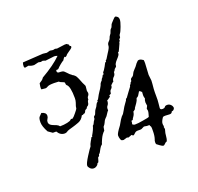

<svg xmlns="http://www.w3.org/2000/svg" viewBox="-108 -769 855 830"><g transform="rotate(-20 319.0 -354.0)"><path d="M372.1 -143.6 355.5 -138.7Q351.6 -138.7 350.6 -139.6H349.6Q344.7 -139.6 341.8 -147.9Q338.9 -156.2 338.9 -165Q338.9 -173.8 361.3 -203.1Q377 -231.4 382.8 -237.3L390.6 -245.1Q395.5 -252 398.9 -258.8Q402.3 -265.6 406.7 -272.5Q411.1 -279.3 415.5 -285.2Q419.9 -291 422.4 -294.9Q424.8 -298.8 424.3 -299.8Q423.8 -300.8 425.8 -302.7L429.7 -304.7Q435.5 -313.5 445.3 -326.2Q455.1 -338.9 458.5 -343.8Q461.9 -348.6 461.4 -349.6Q460.9 -350.6 461.9 -352.5L465.8 -355.5L467.8 -361.3Q473.6 -365.2 473.6 -369.1Q473.6 -377 481 -380.9Q488.3 -384.8 491.2 -392.6Q494.1 -400.4 503.4 -409.7Q512.7 -418.9 516.6 -425.3Q520.5 -431.6 526.4 -436.5Q529.3 -441.4 536.6 -441.4Q543.9 -441.4 554.7 -433.6Q555.7 -428.7 555.7 -418.9L552.7 -366.2L555.7 -338.9Q555.7 -331.1 554.7 -323.2Q553.7 -315.4 552.7 -301.3Q551.8 -287.1 552.2 -268.6Q552.7 -250 550.8 -234.9Q548.8 -219.7 548.8 -214.8Q548.8 -207 558.6 -207Q568.4 -207 571.3 -211.9Q574.2 -216.8 583.5 -216.8Q592.8 -216.8 599.6 -210Q606.4 -203.1 606.4 -194.3Q602.5 -183.6 592.8 -183.6Q589.8 -173.8 578.6 -174.8Q567.4 -175.8 559.6 -175.8Q551.8 -175.8 548.8 -173.8Q537.1 -157.2 537.1 -147.5Q537.1 -137.7 538.1 -137.7Q539.1 -137.7 539.1 -135.7Q539.1 -133.8 538.1 -133.8Q537.1 -133.8 537.1 -131.8L539.1 -122.1Q539.1 -120.1 537.6 -116.2Q536.1 -112.3 534.7 -105Q533.2 -97.7 532.7 -88.4Q532.2 -79.1 528.3 -69.3Q521.5 -67.4 517.1 -62Q512.7 -56.6 508.3 -56.6Q503.9 -56.6 493.7 -64Q483.4 -71.3 481.4 -73.2Q479.5 -75.2 479.5 -82.5Q479.5 -89.8 482.4 -95.7Q487.3 -110.4 487.3 -131.8V-144.5Q487.3 -152.3 484.4 -155.3Q481.4 -158.2 482.4 -161.1H470.7L459 -163.1Q455.1 -163.1 451.7 -160.6Q448.2 -158.2 443.8 -156.7Q439.5 -155.3 432.6 -155.8Q425.8 -156.2 420.4 -155.3Q415 -154.3 409.7 -148.4Q404.3 -142.6 400.4 -142.6L394.5 -147.5L378.9 -141.6Q376 -141.6 372.1 -143.6ZM219.7 -608.4 256.8 -613.3Q264.6 -613.3 267.6 -612.3Q268.6 -608.4 271.5 -608.4Q274.4 -608.4 274.4 -602.5Q274.4 -598.6 277.3 -599.1Q280.3 -599.6 280.3 -594.7Q280.3 -589.8 265.1 -580.1Q250 -570.3 247.1 -564.5L241.2 -561.5Q238.3 -561.5 238.3 -564.5Q234.4 -561.5 231.9 -557.6Q229.5 -553.7 227.5 -550.8Q222.7 -548.8 210.9 -539.1Q199.2 -529.3 196.3 -525.4Q193.4 -521.5 188.5 -522.5Q183.6 -523.4 183.6 -517.6Q183.6 -508.8 192.9 -508.8Q202.1 -508.8 208.5 -507.3Q214.8 -505.9 224.1 -495.1Q233.4 -484.4 240.2 -480.5Q242.2 -477.5 243.7 -477.5Q245.1 -477.5 252 -471.7Q258.8 -465.8 263.7 -453.1Q268.6 -440.4 272.5 -431.2Q276.4 -421.9 278.3 -419.4Q280.3 -417 280.3 -412.1L278.3 -392.6L280.3 -382.8Q280.3 -375 275.4 -369.6Q270.5 -364.3 271.5 -355.5Q266.6 -350.6 266.1 -344.7Q265.6 -338.9 263.2 -334.5Q260.7 -330.1 256.8 -328.6Q252.9 -327.1 252.9 -322.3L243.2 -316.4Q239.3 -307.6 236.3 -304.7Q231.4 -304.7 229 -302.2Q226.6 -299.8 221.7 -300.8Q212.9 -282.2 195.8 -275.9Q178.7 -269.5 168 -266.6Q157.2 -263.7 149.4 -261.2Q141.6 -258.8 137.2 -255.4Q132.8 -252 126 -252Q105.5 -252 93.8 -272.5H78.1L58.6 -286.1Q43 -314.5 43 -333Q43 -351.6 48.3 -357.4Q53.7 -363.3 60.5 -370.1Q81.1 -365.2 81.1 -350.6Q81.1 -342.8 76.7 -336.9Q72.3 -331.1 72.3 -323.2Q72.3 -310.5 89.8 -303.7Q96.7 -300.8 104.5 -297.9Q112.3 -294.9 117.2 -288.1Q135.7 -288.1 150.9 -291.5Q166 -294.9 168.5 -298.8Q170.9 -302.7 179.7 -300.8Q181.6 -304.7 183.6 -304.7Q185.5 -305.7 196.8 -319.3Q208 -333 209 -335.9L210.9 -346.7L215.8 -361.3Q218.8 -370.1 218.8 -380.9Q218.8 -434.6 205.1 -445.3Q201.2 -448.2 201.2 -459Q196.3 -462.9 189.5 -464.8Q182.6 -466.8 177.7 -471.7L156.2 -472.7Q132.8 -472.7 126 -468.3Q119.1 -463.9 114.3 -463.9L95.7 -465.8L94.7 -471.7Q94.7 -478.5 97.7 -493.2Q103.5 -497.1 109.4 -501Q115.2 -504.9 119.1 -511.7Q178.7 -545.9 210.9 -578.1Q203.1 -581.1 196.3 -581.1L155.3 -576.2L143.6 -580.1L133.8 -578.1L123 -580.1L102.5 -575.2Q89.8 -575.2 78.1 -581.1L62.5 -578.1Q57.6 -578.1 57.6 -586.4Q57.6 -594.7 60.5 -602.5L154.3 -608.4L171.9 -606.4L187.5 -610.4L201.2 -608.4L210.9 -610.4ZM366.2 -433.6 370.1 -434.6Q372.1 -436.5 371.1 -439.9Q370.1 -443.4 377.9 -451.2Q382.8 -458 386.2 -464.8Q389.6 -471.7 394.5 -480.5L399.4 -482.4V-486.3Q399.4 -488.3 401.9 -489.7Q404.3 -491.2 405.3 -493.2L418 -513.7Q432.6 -535.2 432.6 -543Q432.6 -553.7 439.5 -560.1Q446.3 -566.4 447.8 -571.3Q449.2 -576.2 451.2 -579.6Q453.1 -583 455.1 -585.4Q457 -587.9 459 -590.8L463.9 -603.5Q465.8 -608.4 469.2 -610.8Q472.7 -613.3 474.6 -620.1Q476.6 -627 480.5 -630.9Q484.4 -634.8 491.7 -643.1Q499 -651.4 502.9 -652.3Q507.8 -651.4 512.7 -647Q517.6 -642.6 517.6 -633.3Q517.6 -624 509.8 -603Q502 -582 497.1 -576.2Q492.2 -570.3 492.7 -565.9Q493.2 -561.5 491.7 -559.6Q490.2 -557.6 488.3 -556.2Q486.3 -554.7 485.4 -552.7L486.3 -547.9Q480.5 -541 481 -539.1Q481.4 -537.1 479.5 -534.2Q477.5 -531.2 472.7 -519.5Q467.8 -507.8 465.8 -504.9L461.9 -502.9Q460.9 -501 461.4 -498Q461.9 -495.1 458.5 -489.7Q455.1 -484.4 447.8 -476.6Q440.4 -468.8 437 -462.9Q433.6 -457 433.6 -454.1Q434.6 -448.2 428.7 -444.3Q422.9 -440.4 421.4 -435.5Q419.9 -430.7 416 -429.7Q416 -416 408.2 -409.7Q400.4 -403.3 399.4 -390.6Q394.5 -388.7 392.1 -385.3Q389.6 -381.8 385.7 -379.9Q385.7 -369.1 378.9 -363.8Q372.1 -358.4 372.1 -346.7Q368.2 -342.8 364.7 -342.3Q361.3 -341.8 363.3 -334Q358.4 -332 355 -328.6Q351.6 -325.2 346.7 -324.2V-322.3Q346.7 -309.6 340.3 -302.2Q334 -294.9 335.9 -282.2Q331.1 -277.3 327.1 -270.5Q323.2 -263.7 320.3 -260.3Q317.4 -256.8 315.9 -255.9Q314.5 -254.9 310.5 -250Q306.6 -245.1 303.7 -237.8Q300.8 -230.5 293 -221.7L290 -205.1Q277.3 -193.4 269 -174.8Q260.7 -156.2 260.7 -153.3Q252.9 -147.5 248 -138.2Q243.2 -128.9 240.2 -124Q237.3 -119.1 236.3 -119.1Q232.4 -117.2 232.4 -112.3Q232.4 -109.4 225.6 -105.5Q223.6 -100.6 221.7 -92.3Q219.7 -84 216.8 -84Q213.9 -84 210.9 -76.2Q202.1 -67.4 192.4 -67.4Q182.6 -67.4 175.8 -74.7Q168.9 -82 168.9 -87.9Q168.9 -97.7 187.5 -127Q206.1 -156.2 210.9 -161.1Q212.9 -170.9 219.7 -182.1Q226.6 -193.4 226.6 -194.8Q226.6 -196.3 227.5 -197.3H232.4V-201.2Q248 -227.5 251 -242.2Q255.9 -245.1 258.3 -251.5Q260.7 -257.8 264.6 -262.7Q268.6 -267.6 268.1 -271.5Q267.6 -275.4 269.5 -277.8Q271.5 -280.3 273.4 -281.2Q275.4 -282.2 277.3 -285.6Q279.3 -289.1 281.2 -295.4Q283.2 -301.8 288.6 -308.1Q293.9 -314.5 294.9 -317.9Q295.9 -321.3 298.8 -325.7Q301.8 -330.1 303.7 -331.1Q305.7 -332 306.6 -334V-338.9L310.5 -340.8Q322.3 -363.3 328.1 -371.1Q335.9 -381.8 341.8 -393.6Q344.7 -403.3 348.6 -407.2Q352.5 -411.1 354.5 -413.6Q356.4 -416 355.5 -417Q354.5 -418 357.4 -419.9Q361.3 -422.9 366.2 -433.6ZM501 -243.2 499 -258.8Q499 -268.6 502.9 -276.4Q500 -283.2 500 -291.5Q500 -299.8 501 -306.6Q497.1 -308.6 495.6 -311Q494.1 -313.5 489.3 -313.5Q484.4 -306.6 481 -299.8Q477.5 -293 469.7 -290Q466.8 -278.3 460.4 -269.5Q454.1 -260.7 447.3 -251V-247.1L443.4 -245.1Q441.4 -243.2 440.4 -241.7Q439.5 -240.2 436.5 -240.2Q435.5 -228.5 429.2 -219.7Q422.9 -210.9 422.9 -209.5Q422.9 -208 421.4 -206.5Q419.9 -205.1 418.9 -206.1Q418 -207 416 -205.1Q414.1 -203.1 414.6 -198.2Q415 -193.4 412.1 -190.4Q418 -184.6 424.3 -184.6Q430.7 -184.6 440.4 -185.5Q450.2 -186.5 460.4 -188.5Q470.7 -190.4 479.5 -191.9Q488.3 -193.4 491.2 -195.3Q493.2 -202.1 495.1 -209Q497.1 -215.8 497.1 -221.7L495.1 -231.4Z"/></g></svg>

Font: Mountains of Christmas
Style: Regular
Weight: 400
Designer: Crystal Kluge
Foundry: Font Diner, Inc DBA Tart Workshop
Version: Version 1.003